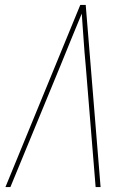

<svg xmlns="http://www.w3.org/2000/svg" viewBox="-20 -755 540 775"><path d="M2 0 304 -735H326L386 0H366L326 -490Q321 -542 317.5 -594.5Q314 -647 310 -700Q288 -647 266.5 -594.5Q245 -542 224 -490L22 0Z"/></svg>

Font: Iosevka SS18 Thin
Style: Italic
Weight: 100
Italic angle: -9°
Monospace: yes
Designer: Belleve Invis
Foundry: Belleve Invis
Version: Version 25.1.1; ttfautohint (v1.8.4)